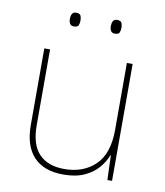

<svg xmlns="http://www.w3.org/2000/svg" viewBox="-81 -776 735 854"><g transform="rotate(10 286.5 -349.5)"><path d="M481 -528V0H460L456 -111H454Q443 -81 419 -53Q395 -25 356.5 -7.5Q318 10 262 10Q174 10 128 -39Q82 -88 82 -182V-528H108V-186Q108 -98 148 -56.5Q188 -15 262 -15Q348 -15 401.5 -66.5Q455 -118 455 -226V-528ZM171 -678Q171 -690 176 -699.5Q181 -709 194 -709Q211 -709 215 -699.5Q219 -690 219 -678Q219 -665 215 -656Q211 -647 194 -647Q181 -647 176 -656Q171 -665 171 -678ZM356 -678Q356 -690 361 -699.5Q366 -709 379 -709Q396 -709 400 -699.5Q404 -690 404 -678Q404 -665 400 -656Q396 -647 379 -647Q366 -647 361 -656Q356 -665 356 -678Z"/></g></svg>

Font: Noto Sans Cherokee Thin
Style: Regular
Weight: 100
Designer: Monotype Design Team
Foundry: Monotype Imaging Inc.
Version: Version 2.001; ttfautohint (v1.8.4.7-5d5b)